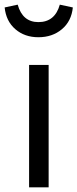

<svg xmlns="http://www.w3.org/2000/svg" viewBox="-27 -805 333 825"><path d="M182 0H98V-526H182ZM138 -645Q79 -645 39 -679.5Q-1 -714 -7 -773L49 -785Q70 -710 138 -710Q209 -710 230 -785L286 -773Q280 -714 239 -679.5Q198 -645 138 -645Z"/></svg>

Font: FiraSans
Style: Regular
Weight: 350
Designer: Carrois Corporate & Edenspiekermann AG
Foundry: Carrois Corporate GbR & Edenspiekermann AG
Version: Version 3.106;PS 003.106;hotconv 1.0.70;makeotf.lib2.5.58329